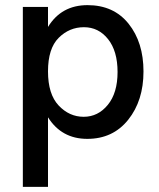

<svg xmlns="http://www.w3.org/2000/svg" viewBox="-20 -534 620 748"><path d="M167 -507V-429Q219 -514 321 -514Q423 -514 481 -441.5Q539 -369 539 -255.5Q539 -142 479.5 -67.5Q420 7 320 7Q220 7 167 -77V194H69V-507ZM167 -256Q167 -167 208.5 -123Q250 -79 306 -79Q362 -79 400 -125.5Q438 -172 438 -253.5Q438 -335 401 -381.5Q364 -428 307 -428Q250 -428 208.5 -386.5Q167 -345 167 -256Z"/></svg>

Font: Hind Medium
Style: Regular
Weight: 500
Designer: Manushi Parikh, Satya Rajpurohit
Foundry: Indian Type Foundry
Version: Version 1.201;PS 1.0;hotconv 1.0.78;makeotf.lib2.5.61930; tt